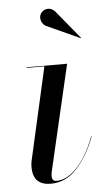

<svg xmlns="http://www.w3.org/2000/svg" viewBox="-51 -719 423 764"><g transform="rotate(-5 160.0 -337.5)"><path d="M121 10Q86 10 68 -7.8Q50 -25.5 50 -63Q50 -67 50.5 -73.8Q51 -80.5 52 -85L136 -457.5H65V-460H227L128.5 -37Q127.5 -32 127 -27.2Q126.5 -22.5 126.5 -18.5Q126.5 -10.5 130.8 -5Q135 0.5 144.5 0.5Q174.5 0.5 203 -20.8Q231.5 -42 255.5 -79.2Q279.5 -116.5 297.5 -164L299 -163Q270.5 -88 226.2 -39Q182 10 121 10ZM290 -556.5 154 -618.5Q146 -623.5 141.2 -631.8Q136.5 -640 136.2 -649.8Q136 -659.5 140.5 -667.5Q144 -673.5 150.2 -678Q156.5 -682.5 164.2 -684Q172 -685.5 180.2 -683Q188.5 -680.5 196.5 -673L291.5 -557.5Z"/></g></svg>

Font: Bodoni Moda 72pt
Style: Italic
Weight: 400
Italic angle: -13°
Designer: Owen Earl
Foundry: indestructible type
Version: Version 2.005